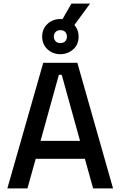

<svg xmlns="http://www.w3.org/2000/svg" viewBox="-20 -1050 672 1070"><path d="M21 0 221 -700H411L610 0H499L453 -165H179L133 0ZM206 -265H426L324 -633H308ZM303 -899 378 -1030H482L386 -899ZM316 -748Q274 -748 244.5 -775.5Q215 -803 215 -846Q215 -889 244.5 -916.5Q274 -944 316 -944Q359 -944 388.5 -916.5Q418 -889 418 -846Q418 -801 387.5 -774.5Q357 -748 316 -748ZM316 -810Q334 -810 343.5 -820Q353 -830 353 -846Q353 -862 343.5 -872Q334 -882 316 -882Q300 -882 290 -872Q280 -862 280 -846Q280 -830 290 -820Q300 -810 316 -810Z"/></svg>

Font: Space Grotesk Medium
Style: Regular
Weight: 500
Designer: Florian Karsten
Foundry: Florian Karsten
Version: Version 2.000